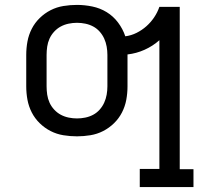

<svg xmlns="http://www.w3.org/2000/svg" viewBox="-20 -548 840 783"><path d="M550 215V141H630V-384Q603 -360 569.5 -345Q536 -330 500 -326V-196Q500 -168 495 -141Q490 -114 477.5 -89.5Q465 -65 445 -45.5Q425 -26 400.5 -13.5Q376 -1 348.5 3.5Q321 8 294 8Q266 8 238.5 3.5Q211 -1 186.5 -13.5Q162 -26 142 -45.5Q122 -65 109.5 -89.5Q97 -114 92 -141Q87 -168 87 -196V-324Q87 -352 92 -379Q97 -406 109.5 -430.5Q122 -455 142 -474.5Q162 -494 186.5 -506.5Q211 -519 238.5 -523.5Q266 -528 294 -528Q325 -528 356.5 -521.5Q388 -515 415 -498.5Q442 -482 461.5 -456Q481 -430 491 -400Q515 -403 537 -414Q559 -425 577 -441Q595 -457 608.5 -477Q622 -497 630 -520H713V142H769V215ZM294 -65Q311 -65 328 -68.5Q345 -72 360 -80Q375 -88 386.5 -101Q398 -114 405 -129.5Q412 -145 415 -162Q418 -179 418 -196V-324Q418 -341 415 -358Q412 -375 405 -390.5Q398 -406 386.5 -419Q375 -432 360 -440Q345 -448 328 -451.5Q311 -455 294 -455Q277 -455 260 -451.5Q243 -448 228 -440Q213 -432 201 -419Q189 -406 182 -390.5Q175 -375 172.5 -358Q170 -341 170 -324V-196Q170 -179 172.5 -162Q175 -145 182 -129.5Q189 -114 201 -101Q213 -88 228 -80Q243 -72 260 -68.5Q277 -65 294 -65Z"/></svg>

Font: Iosevka Etoile
Style: Regular
Weight: 400
Designer: Belleve Invis
Foundry: Belleve Invis
Version: Version 33.2.4